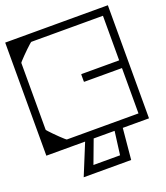

<svg xmlns="http://www.w3.org/2000/svg" viewBox="-157 -680 807 935"><g transform="rotate(-20 246.0 -212.5)"><path d="M-20 -279H20V-120Q20 -118.5 27.8 -110Q35.5 -101.5 47 -89.8Q58.5 -78 70.5 -66.5Q82.5 -55 91 -47.5Q99.5 -40 101 -40Q101 -40 101 -40Q101 -40 101 -40Q101 -40 101 -40Q101 -40 101 -40Q107 -40 123.2 -40Q139.5 -40 160.2 -40Q181 -40 201.2 -40Q221.5 -40 235.5 -40Q249.5 -40 252 -40Q252 -30.5 252 -20.2Q252 -10 252 0Q252 0 252 0Q252 0 252 0Q252 0 252 0Q252 0 252 0Q252 0 252 0Q252 0 232.2 0Q212.5 0 181.8 0Q151 0 116 0Q81 0 50.2 0Q19.5 0 -0.2 0Q-20 0 -20 0Q-20 0 -20 0Q-20 0 -20 0Q-20 0 -20 0Q-20 0 -20 0Q-20 0 -20 -14Q-20 -28 -20 -52Q-20 -76 -20 -105.5Q-20 -135 -20 -166.2Q-20 -197.5 -20 -227Q-20 -256.5 -20 -279ZM-20 -307Q-20 -330 -20 -359Q-20 -388 -20 -419.5Q-20 -451 -20 -480.5Q-20 -510 -20 -534Q-20 -558 -20 -572Q-20 -586 -20 -586Q-20 -586 -20 -586Q-20 -586 -20 -586Q-20 -586 -20 -586Q-20 -586 -20 -586Q-20 -586 -0.2 -586Q19.5 -586 50.2 -586Q81 -586 116 -586Q151 -586 181.8 -586Q212.5 -586 232.2 -586Q252 -586 252 -586Q252 -586 252 -586Q252 -586 252 -586Q252 -586 252 -586Q252 -586 252 -586Q252 -586 252 -586Q252 -576.5 252 -566.2Q252 -556 252 -546Q249.5 -546 235.5 -546Q221.5 -546 201.2 -546Q181 -546 160.2 -546Q139.5 -546 123.2 -546Q107 -546 101 -546Q101 -546 101 -546Q101 -546 101 -546Q101 -546 101 -546Q101 -546 101 -546Q99.5 -546 91 -538.5Q82.5 -531 70.5 -519.5Q58.5 -508 47 -496.2Q35.5 -484.5 27.8 -476Q20 -467.5 20 -466V-307ZM-20 -188V-398H20Q20 -398 20 -382.2Q20 -366.5 20 -345.5Q20 -324.5 20 -308.8Q20 -293 20 -293Q20 -293 20 -293Q20 -293 20 -293Q20 -293 20 -293Q20 -293 20 -293Q20 -293 20 -277.2Q20 -261.5 20 -240.5Q20 -219.5 20 -203.8Q20 -188 20 -188ZM512 -249Q512 -249 512 -231Q512 -213 512 -184.8Q512 -156.5 512 -124.5Q512 -92.5 512 -64.2Q512 -36 512 -18Q512 0 512 0Q512 0 512 0Q512 0 512 0Q512 0 512 0Q512 0 512 0Q512 0 492.2 0Q472.5 0 441.8 0Q411 0 376 0Q341 0 310.2 0Q279.5 0 259.8 0Q240 0 240 0Q240 0 240 0Q240 0 240 0Q240 0 240 0Q240 0 240 0Q240 0 240 0Q240 -10 240 -20.2Q240 -30.5 240 -40Q240 -40 263.5 -40Q287 -40 321.5 -40Q356 -40 390.5 -40Q425 -40 448.5 -40Q472 -40 472 -40Q472 -40 472 -40Q472 -40 472 -40Q472 -40 472 -40Q472 -40 472 -40Q472 -40 472 -40Q472 -40 472 -40Q472 -40 472 -40Q472 -40 472 -40Q472 -40 472 -40Q472 -40 472 -40Q472 -40 472 -40Q472 -40 472 -61Q472 -82 472 -113.2Q472 -144.5 472 -175.8Q472 -207 472 -228Q472 -249 472 -249ZM512 -337H472Q472 -337 472 -358Q472 -379 472 -410.2Q472 -441.5 472 -472.8Q472 -504 472 -525Q472 -546 472 -546Q472 -546 472 -546Q472 -546 472 -546Q472 -546 472 -546Q472 -546 472 -546Q472 -546 472 -546Q472 -546 472 -546Q472 -546 472 -546Q472 -546 472 -546Q472 -546 472 -546Q472 -546 472 -546Q472 -546 472 -546Q472 -546 448.5 -546Q425 -546 390.5 -546Q356 -546 321.5 -546Q287 -546 263.5 -546Q240 -546 240 -546Q240 -556 240 -566.2Q240 -576.5 240 -586Q240 -586 240 -586Q240 -586 240 -586Q240 -586 240 -586Q240 -586 240 -586Q240 -586 240 -586Q240 -586 259.8 -586Q279.5 -586 310.2 -586Q341 -586 376 -586Q411 -586 441.8 -586Q472.5 -586 492.2 -586Q512 -586 512 -586Q512 -586 512 -586Q512 -586 512 -586Q512 -586 512 -586Q512 -586 512 -586Q512 -586 512 -568Q512 -550 512 -521.8Q512 -493.5 512 -461.5Q512 -429.5 512 -401.2Q512 -373 512 -355Q512 -337 512 -337ZM275 -311Q275 -313 275.2 -313.8Q275.5 -314.5 276.2 -314.8Q277 -315 279 -315Q279 -315 299.5 -315Q320 -315 350.5 -315Q381 -315 411.5 -315Q442 -315 462.5 -315Q483 -315 483 -315Q483 -315 483 -315Q483 -315 483 -315Q483 -315 483 -315Q483 -315 483 -315Q483 -315 483 -315Q485 -315 485.8 -314.8Q486.5 -314.5 486.8 -313.8Q487 -313 487 -311Q487 -311 487 -307.8Q487 -304.5 487 -299.8Q487 -295 487 -290.2Q487 -285.5 487 -282.2Q487 -279 487 -279Q487 -276 486.5 -275.5Q486 -275 483 -275Q483 -275 483 -275Q483 -275 483 -275Q483 -275 483 -275Q483 -275 483 -275Q483 -275 483 -275Q483 -275 462.5 -275Q442 -275 411.5 -275Q381 -275 350.5 -275Q320 -275 299.5 -275Q279 -275 279 -275Q277 -275 276.2 -275.2Q275.5 -275.5 275.2 -276.2Q275 -277 275 -279Q275 -279 275 -287Q275 -295 275 -303Q275 -311 275 -311ZM512 -98H472Q472 -98 472 -137.8Q472 -177.5 472 -268Q472 -268 472 -270.5Q472 -273 472 -273Q472 -273 472 -275.5Q472 -278 472 -278Q472 -376.5 472 -422.2Q472 -468 472 -468H512ZM377 -10 361 161Q361 161 361 161Q361 161 361 161Q361 161 361 161Q361 161 343.2 161Q325.5 161 297.5 161Q269.5 161 238 161Q206.5 161 178.5 161Q150.5 161 132.8 161Q115 161 115 161Q115 161 115 161Q115 161 115 161L185 -10H229L180 121Q180 121 180 121Q180 121 180 121Q180 121 194 121Q208 121 228.5 121Q249 121 269.5 121Q290 121 304 121Q318 121 318 121Q318 121 318 121Q318 121 318 121L335 -10Z"/></g></svg>

Font: Honk
Style: Regular
Weight: 400
Designer: Noopur Datye & Yesha Goshar
Foundry: Ek Type
Version: Version 1.000